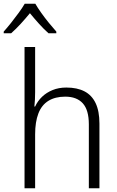

<svg xmlns="http://www.w3.org/2000/svg" viewBox="-50 -1013 632 1033"><path d="M139 -517Q139 -496 138 -477.5Q137 -459 135 -440H139Q153 -470 176.5 -492.5Q200 -515 233 -528.5Q266 -542 307 -542Q365 -542 404.5 -521.5Q444 -501 464.5 -458Q485 -415 485 -348V0H428V-344Q428 -421 395.5 -457Q363 -493 301 -493Q247 -493 210.5 -470.5Q174 -448 156.5 -402.5Q139 -357 139 -290V0H82V-760H139ZM140 -993Q152 -972 171.5 -944.5Q191 -917 213 -890Q235 -863 253 -843V-834H211Q186 -856 160 -885Q134 -914 111 -942Q88 -914 62 -885.5Q36 -857 10 -834H-30V-843Q-12 -863 9.5 -890Q31 -917 51 -944.5Q71 -972 83 -993Z"/></svg>

Font: Noto Sans Display Light
Style: Regular
Weight: 300
Designer: Monotype Design Team
Foundry: Monotype Imaging Inc.
Version: Version 2.003